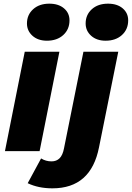

<svg xmlns="http://www.w3.org/2000/svg" viewBox="-20 -824 719 1047"><path d="M115 -542H304L196 0H7ZM127 -696Q127 -743 160.5 -773.5Q194 -804 249 -804Q299 -804 329 -778.5Q359 -753 359 -713Q359 -664 325 -633Q291 -602 236 -602Q187 -602 157 -629Q127 -656 127 -696ZM131 175 204 40Q230 56 261 56Q288 56 305 39Q322 22 329 -15L435 -542H625L520 -21Q476 203 266 203Q189 203 131 175ZM447 -696Q447 -743 480.5 -773.5Q514 -804 569 -804Q619 -804 649 -778.5Q679 -753 679 -713Q679 -664 645 -633Q611 -602 556 -602Q507 -602 477 -629Q447 -656 447 -696Z"/></svg>

Font: Montserrat Alternates ExtraBold
Style: Italic
Weight: 800
Italic angle: -11.3°
Designer: Julieta Ulanovsky
Foundry: Julieta Ulanovsky
Version: Version 7.200